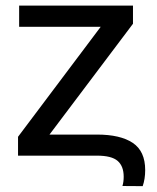

<svg xmlns="http://www.w3.org/2000/svg" viewBox="-20 -548 553 676"><path d="M448.2 -464.4 154.3 -74.2H321.3Q403.8 -74.2 447.5 -44.9Q491.2 -15.6 491.2 50.8Q491.2 82 482.4 107.4L411.1 106.9Q415.5 92.3 415.5 74.2Q415.5 37.1 394.3 18.6Q373 0 321.3 0H43.5V-66.4L334.5 -453.6H47.4V-528.3H448.2Z"/></svg>

Font: LXGW WenKai Screen R
Style: Regular
Weight: 400
Designer: Fontworks Inc.
Version: Version 1.235;May 31, 2022